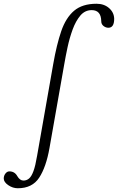

<svg xmlns="http://www.w3.org/2000/svg" viewBox="-165 -735 629 1024"><path d="M-70 269Q-97 269 -121 252.5Q-145 236 -145 217Q-145 202 -136 190.5Q-127 179 -115 179Q-87 179 -73 204Q-59 228 -40 228Q-23 228 -10 217Q3 206 13.5 177.5Q24 149 33 95L119 -394Q137 -497 161.5 -568.5Q186 -640 230 -677.5Q274 -715 350 -715Q390 -715 416.5 -692Q443 -669 444 -635Q444 -587 413 -587Q399 -587 387 -596.5Q375 -606 375 -622Q374 -681 324 -681Q288 -681 263.5 -652Q239 -623 222.5 -578Q206 -533 195.5 -484Q185 -435 178 -394L99 54Q81 156 44 212.5Q7 269 -70 269Z"/></svg>

Font: Junicode SmExp
Style: Italic
Weight: 400
Width: 6
Italic angle: -11°
Designer: Peter S. Baker
Version: Version 2.205; ttfautohint (v1.8.4)